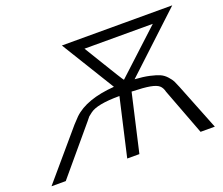

<svg xmlns="http://www.w3.org/2000/svg" viewBox="-115 -867 1205 1038"><g transform="rotate(-20 487.0 -348.0)"><path d="M16 0 247 -271Q278 -304 280 -306Q355 -378 517 -390L329 -696H964L636 -390Q685 -387 720.5 -379Q756 -371 776 -362Q796 -353 812 -335Q828 -317 834 -305Q840 -293 850 -268L956 -1H874L773 -268Q767 -293 752.5 -305.5Q738 -318 703 -324.5Q668 -331 598 -333L522 -1H452L528 -333Q398 -333 356 -300Q341 -289 337 -285L320 -264L98 0ZM438 -638 532 -484 556 -445Q577 -411 581 -407L831 -638Z"/></g></svg>

Font: Coval
Style: ExtraLight Italic
Weight: 200
Foundry: Context Ltd
Version: Version 001.000